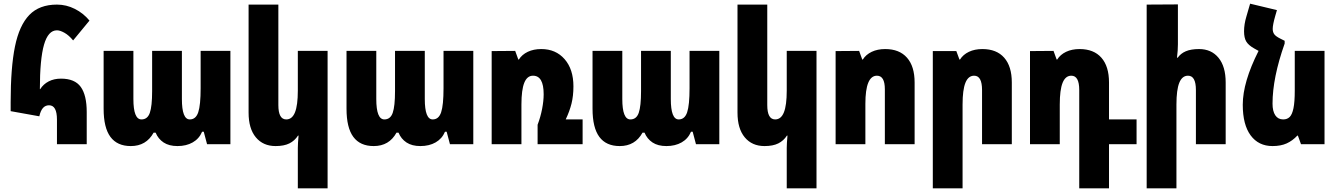

<svg xmlns="http://www.w3.org/2000/svg" viewBox="-20 -785 7279 1045"><path d="M290 -134Q290 -212 247 -212Q227 -212 214 -197.5Q201 -183 194 -152L38 -180V-229Q38 -417 61.5 -532Q85 -647 139.5 -703.5Q194 -760 290 -760Q341 -760 387.5 -736.5Q434 -713 467 -673L378 -565Q355 -593 331 -606.5Q307 -620 290 -620Q242 -620 219.5 -541.5Q197 -463 197 -300H199Q216 -327 245 -342Q274 -357 312 -357Q387 -357 419.5 -312Q452 -267 452 -175V0H290Z M544 -193V-508H706V-246Q706 -135 750 -135Q783 -135 795.5 -171Q808 -207 808 -289V-508H970V-246Q970 -135 1013 -135Q1046 -135 1059 -174Q1072 -213 1072 -305V-508H1234V0H1107L1089 -68H1080Q1064 -30 1029 -10Q994 10 946 10Q900 10 870.5 -9.5Q841 -29 827 -63H816Q776 10 692 10Q618 10 581 -40Q544 -90 544 -193Z M1601 240V20Q1601 -3 1605 -47H1602Q1584 -19 1555 -4.5Q1526 10 1480 10Q1412 10 1372.5 -37.5Q1333 -85 1333 -172V-760H1495V-213Q1495 -135 1538 -135Q1570 -135 1585.5 -173.5Q1601 -212 1601 -292V-508H1763V240Z M1866 -193V-508H2028V-246Q2028 -135 2072 -135Q2105 -135 2117.5 -171Q2130 -207 2130 -289V-508H2292V-246Q2292 -135 2335 -135Q2368 -135 2381 -174Q2394 -213 2394 -305V-508H2556V0H2429L2411 -68H2402Q2386 -30 2351 -10Q2316 10 2268 10Q2222 10 2192.5 -9.5Q2163 -29 2149 -63H2138Q2098 10 2014 10Q1940 10 1903 -40Q1866 -90 1866 -193Z M3151 -135V0H2906V-106Q2922 -148 2930.5 -192Q2939 -236 2939 -272Q2939 -373 2881 -373Q2849 -373 2833.5 -334.5Q2818 -296 2818 -216V0H2656V-507L2784 -508L2801 -461H2804Q2821 -488 2852.5 -503Q2884 -518 2926 -518Q3005 -518 3053 -463Q3101 -408 3101 -315Q3101 -263 3090.5 -221Q3080 -179 3059 -135Z M3205 -193V-508H3367V-246Q3367 -135 3411 -135Q3444 -135 3456.5 -171Q3469 -207 3469 -289V-508H3631V-246Q3631 -135 3674 -135Q3707 -135 3720 -174Q3733 -213 3733 -305V-508H3895V0H3768L3750 -68H3741Q3725 -30 3690 -10Q3655 10 3607 10Q3561 10 3531.5 -9.5Q3502 -29 3488 -63H3477Q3437 10 3353 10Q3279 10 3242 -40Q3205 -90 3205 -193Z M4262 240V20Q4262 -3 4266 -47H4263Q4245 -19 4216 -4.5Q4187 10 4141 10Q4073 10 4033.5 -37.5Q3994 -85 3994 -172V-760H4156V-213Q4156 -135 4199 -135Q4231 -135 4246.5 -173.5Q4262 -212 4262 -292V-508H4424V240Z M4528 -507 4656 -508 4673 -461H4676Q4693 -488 4724.5 -503Q4756 -518 4798 -518Q4875 -518 4916.5 -471Q4958 -424 4958 -336V0H4796V-299Q4796 -373 4753 -373Q4690 -373 4690 -220V0H4528Z M5057 -507H5185L5202 -461H5205Q5222 -488 5253.5 -503Q5285 -518 5327 -518Q5404 -518 5445.5 -471Q5487 -424 5487 -336V0H5325V-295Q5325 -373 5282 -373Q5250 -373 5234.5 -334.5Q5219 -296 5219 -216V240H5057Z M5854 -295Q5854 -373 5811 -373Q5779 -373 5763.5 -334.5Q5748 -296 5748 -216V0H5586V-507L5714 -508L5731 -461H5734Q5751 -488 5782.5 -503Q5814 -518 5856 -518Q5933 -518 5974.5 -471Q6016 -424 6016 -336V-135H6166V0H6016V240H5854Z M6391 -544Q6391 -511 6386 -471H6390Q6406 -494 6434 -506Q6462 -518 6506 -518Q6573 -518 6612 -470.5Q6651 -423 6651 -336V0H6489V-295Q6489 -373 6446 -373Q6414 -373 6398.5 -334.5Q6383 -296 6383 -216V240H6221V-760L6391 -761Z M7189 -508V0H7061L7044 -47H7041Q7015 -19 6983 -4.5Q6951 10 6906 10Q6830 10 6787 -48Q6744 -106 6744 -215Q6744 -338 6830 -508L6805 -522Q6775 -539 6763 -559Q6751 -579 6751 -615Q6751 -653 6764 -696L6784 -765L6930 -730L6921 -699Q6907 -650 6907 -628Q6907 -610 6915.5 -598.5Q6924 -587 6948 -575L6972 -563V-548Q6906 -361 6906 -221Q6906 -180 6921 -157.5Q6936 -135 6964 -135Q6986 -135 6999.5 -148.5Q7013 -162 7020 -196Q7027 -230 7027 -292V-508Z"/></svg>

Font: Noto Sans Armenian Black Cond
Style: Regular
Weight: 900
Width: 3
Designer: Monotype Design team
Foundry: Monotype Imaging Inc.
Version: Version 1.000